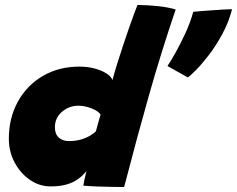

<svg xmlns="http://www.w3.org/2000/svg" viewBox="-20 -747 952 771"><path d="M314.5 -1.5Q315.5 -7.5 317.5 -17.8Q319.5 -28 322.2 -39.5Q325 -51 327.5 -60Q319 -50 307.5 -39.2Q296 -28.5 279.5 -19.2Q263 -10 239.5 -4.2Q216 1.5 183.5 1.5Q138 1.5 99.8 -25Q61.5 -51.5 38.5 -95Q15.5 -138.5 15.5 -189.5Q15.5 -273.5 51.8 -339Q88 -404.5 152 -442Q216 -479.5 299 -479.5Q331.5 -479.5 359.8 -472Q388 -464.5 407.2 -452.2Q426.5 -440 431.5 -425.5Q440 -457 451.2 -493.2Q462.5 -529.5 474.8 -566Q487 -602.5 498.2 -635Q509.5 -667.5 518.5 -691.8Q527.5 -716 532 -727Q567 -727 610.2 -722.8Q653.5 -718.5 685.5 -709Q627.5 -538.5 578.5 -365.5Q529.5 -192.5 478.5 4Q464.5 4 433 3.5Q401.5 3 368 1.8Q334.5 0.5 314.5 -1.5ZM256.5 -180.5Q269.5 -180.5 283.2 -182.2Q297 -184 311 -188.5Q325 -193 338.8 -200.5Q352.5 -208 365 -219.5Q367.5 -228.5 370 -238Q372.5 -247.5 375 -256.2Q377.5 -265 379.8 -273Q382 -281 384 -287Q376.5 -297.5 361.5 -305.5Q346.5 -313.5 329 -318Q311.5 -322.5 295 -322.5Q257.5 -322.5 229 -298.2Q200.5 -274 200.5 -235.5Q200.5 -208.5 216.2 -194.5Q232 -180.5 256.5 -180.5ZM912 -710Q898 -656.5 872.5 -609.8Q847 -563 819 -526.5Q791 -490 767.8 -466.5Q744.5 -443 734.5 -436Q727.5 -440 709 -450.2Q690.5 -460.5 673.2 -470.2Q656 -480 652.5 -482Q663 -497 683 -532.2Q703 -567.5 723.8 -612.2Q744.5 -657 756 -699.5Q762 -700.5 782.8 -702Q803.5 -703.5 829.2 -705.5Q855 -707.5 878 -708.8Q901 -710 912 -710Z"/></svg>

Font: Grandstander Thin Black
Style: Italic
Weight: 900
Italic angle: -15°
Version: Version 1.200